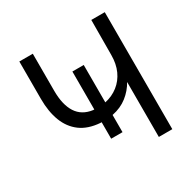

<svg xmlns="http://www.w3.org/2000/svg" viewBox="-151 -799 924 938"><g transform="rotate(-30 311.5 -330.0)"><path d="M483 -660H559V0H483V-310Q462 -272 426.5 -244Q391 -216 341 -206V-109H277V-202Q275 -202 273.5 -202Q272 -202 270 -202Q203 -207 160.5 -238.5Q118 -270 97.5 -323.5Q77 -377 77 -449V-660H153V-451Q153 -372 182 -327Q211 -282 271 -274Q272 -274 273.5 -274Q275 -274 277 -274V-488H341V-277Q383 -286 415 -311Q447 -336 464.5 -374.5Q482 -413 482 -463Z"/></g></svg>

Font: Nata Sans
Style: Regular
Weight: 400
Designer: Daniel Uzquiano Cruz
Version: Version 1.001